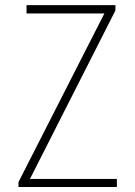

<svg xmlns="http://www.w3.org/2000/svg" viewBox="-20 -746 540 766"><path d="M53.7 0V-19.5L396.5 -692.4H85.9V-725.6H440.4V-704.1L99.6 -32.2H446.3V0Z"/></svg>

Font: GenEi Gothic M ExtraLight
Style: Regular
Weight: 200
Designer: o_tamon (Modified); [Source Han Sans]
Ryoko NISHIZUKA  (kana & ideographs); Paul D. Hunt (Latin, Greek & Cyrillic); Wenl
Version: Version 1.1a;Original Version 1.004